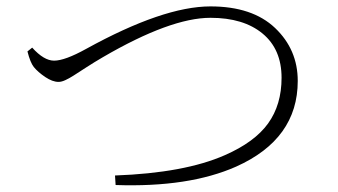

<svg xmlns="http://www.w3.org/2000/svg" viewBox="-20 -631 1040 591"><path d="M64.5 -472.7 79.1 -484.4Q115.2 -444.3 146.5 -444.3Q179.7 -444.3 245.1 -480.5Q482.4 -611.3 627.9 -611.3Q756.8 -611.3 826.7 -544.9Q896.5 -478.5 896.5 -381.8Q896.5 -203.1 707 -118.2Q561.5 -53.7 335.9 -61.5L334 -90.8Q547.9 -98.6 671.9 -153.3Q763.7 -193.4 805.2 -251Q846.7 -308.6 846.7 -391.6Q846.7 -479.5 788.1 -527.8Q729.5 -576.2 627.9 -576.2Q504.9 -576.2 296.9 -455.1Q271.5 -440.4 245.1 -423.3Q218.8 -406.2 206.5 -398.4Q194.3 -390.6 182.1 -384.8Q169.9 -378.9 160.2 -378.9Q141.6 -378.9 119.1 -394Q96.7 -409.2 84 -424.8Q73.2 -438.5 64.5 -472.7Z"/></svg>

Font: GenYoMin TW TTF ExtraLight
Style: Regular
Weight: 250
Version: Version 1.300